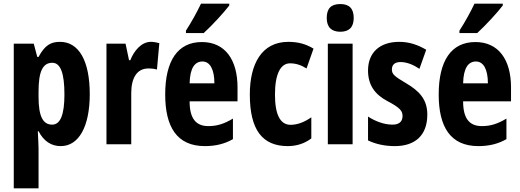

<svg xmlns="http://www.w3.org/2000/svg" viewBox="-20 -786 2835 1046"><path d="M307 -558C258 -558 225 -541 190 -476H183L164 -548H55V240H190V24C190 3 188 -29 186 -71H190C219 -16 260 10 311 10C409 10 469 -96 469 -273C469 -454 410 -558 307 -558ZM265 -444C310 -444 331 -387 331 -271C331 -161 309 -107 264 -107C213 -107 190 -154 190 -259V-287C190 -397 213 -444 265 -444Z M802 -558C750 -558 710 -509 690 -458H683L664 -548H560V0H695V-279C695 -361 726 -413 788 -413C807 -413 822 -411 835 -407L848 -551C829 -556 816 -558 802 -558Z M1229 -756V-766H1075C1054 -722 1027 -672 993 -619V-606H1090C1137 -649 1202 -720 1229 -756ZM1080 -557C948 -557 880 -455 880 -271C880 -96 943 10 1096 10C1154 10 1204 -2 1249 -28V-140C1201 -111 1162 -99 1115 -99C1046 -99 1013 -142 1013 -234H1274V-310C1274 -462 1205 -557 1080 -557ZM1083 -451C1124 -451 1148 -408 1148 -332H1013C1015 -417 1042 -451 1083 -451Z M1548 10C1595 10 1640 -4 1676 -32V-147C1639 -121 1601 -106 1563 -106C1507 -106 1478 -161 1478 -271C1478 -382 1508 -441 1560 -441C1591 -441 1620 -432 1650 -413L1688 -521C1649 -545 1606 -558 1551 -558C1405 -558 1341 -437 1341 -271C1341 -79 1409 10 1548 10Z M1834 -764C1783 -764 1760 -739 1760 -688C1760 -638 1786 -613 1834 -613C1882 -613 1907 -638 1907 -688C1907 -738 1884 -764 1834 -764ZM1901 -548H1766V0H1901Z M2308 -162C2308 -246 2262 -291 2195 -331C2127 -371 2115 -382 2115 -408C2115 -434 2132 -448 2162 -448C2198 -448 2234 -432 2265 -411L2302 -515C2254 -543 2208 -558 2155 -558C2048 -558 1985 -499 1985 -402C1985 -322 2023 -271 2091 -235C2162 -198 2173 -180 2173 -154C2173 -123 2154 -107 2118 -107C2070 -107 2022 -127 1985 -151V-21C2029 0 2078 10 2131 10C2242 10 2308 -49 2308 -162Z M2719 -756V-766H2565C2544 -722 2517 -672 2483 -619V-606H2580C2627 -649 2692 -720 2719 -756ZM2570 -557C2438 -557 2370 -455 2370 -271C2370 -96 2433 10 2586 10C2644 10 2694 -2 2739 -28V-140C2691 -111 2652 -99 2605 -99C2536 -99 2503 -142 2503 -234H2764V-310C2764 -462 2695 -557 2570 -557ZM2573 -451C2614 -451 2638 -408 2638 -332H2503C2505 -417 2532 -451 2573 -451Z"/></svg>

Font: Noto Sans Oriya ExtCond Bold
Style: Bold
Weight: 700
Width: 2
Designer: Amélie Bonet and Sol Matas
Foundry: Google LLC
Version: Version 2.006